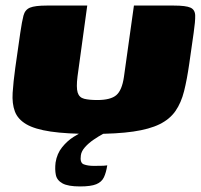

<svg xmlns="http://www.w3.org/2000/svg" viewBox="-20 -480 724 691"><path d="M661 -250Q653 -194 642.5 -152Q632 -110 611.5 -80.5Q591 -51 554.5 -33Q518 -15 459.5 -6.5Q401 2 312 2Q220 2 162.5 -6.5Q105 -15 74.5 -33Q44 -51 33.5 -79Q23 -107 25.5 -146Q28 -185 35 -236L53 -362Q59 -403 64.5 -424Q70 -445 88 -452.5Q106 -460 149 -460H294L259 -205Q254 -165 259.5 -147Q265 -129 283 -124.5Q301 -120 330 -120Q378 -120 398.5 -137.5Q419 -155 426 -203L462 -460H605Q649 -460 665.5 -452.5Q682 -445 682.5 -424Q683 -403 677 -362ZM268 191Q225 191 205 180Q185 169 181 149.5Q177 130 180 105Q185 73 203.5 50Q222 27 245 12.5Q268 -2 286 -10H376Q367 -7 350.5 2Q334 11 316.5 23Q299 35 286 49.5Q273 64 271 79Q267 106 281.5 111.5Q296 117 318 117Q343 117 352 116.5Q361 116 362.5 115.5Q364 115 366 115Q362 141 354 158Q346 175 326.5 183Q307 191 268 191Z"/></svg>

Font: Genos Black
Style: Italic
Weight: 900
Italic angle: -8°
Version: Version 1.010